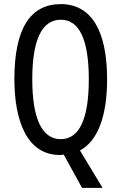

<svg xmlns="http://www.w3.org/2000/svg" viewBox="-20 -744 590 934"><path d="M501 -358C501 -600 421 -724 276 -724C126 -724 50 -603 50 -359C50 -161 109 10 271 10C277 10 286 9 290 8L379 170H479L369 -12C454 -57 501 -176 501 -358ZM137 -358C137 -549 183 -648 276 -648C366 -648 412 -551 412 -358C412 -163 365 -67 275 -67C185 -67 137 -166 137 -358Z"/></svg>

Font: Noto Sans Gurmukhi UI ExtraCondensed
Style: Regular
Weight: 400
Width: 2
Designer: Jelle Bosma - Monotype Design Team
Foundry: Monotype Imaging Inc.
Version: Version 2.004